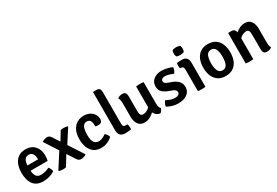

<svg xmlns="http://www.w3.org/2000/svg" viewBox="57 -1726 3938 2729"><g transform="rotate(-30 2026.0 -361.5)"><path d="M442 -43Q405.5 -16.5 354.5 -1.5Q303.5 13.5 251.5 13.5Q189.5 13.5 148.2 -7.8Q107 -29 83 -65.8Q59 -102.5 48.8 -149Q38.5 -195.5 38.5 -246Q38.5 -321 61.5 -380.5Q84.5 -440 132.2 -474.8Q180 -509.5 253 -509.5Q318.5 -509.5 363.5 -481.2Q408.5 -453 432 -404.8Q455.5 -356.5 455.5 -296.5Q455.5 -269 453.2 -250Q451 -231 446 -208.5H165.5Q168.5 -155 190.5 -119.5Q212.5 -84 270.5 -84Q307 -84 341 -94Q375 -104 406.5 -119Q421 -105 430.2 -83.2Q439.5 -61.5 442 -43ZM252.5 -419.5Q210.5 -419.5 189.2 -387.5Q168 -355.5 165 -296H339V-308Q339 -353.5 319 -386.5Q299 -419.5 252.5 -419.5Z M521 -477Q540.5 -490.5 563 -497.8Q585.5 -505 605.5 -505Q628.5 -505 642 -495.2Q655.5 -485.5 668 -466.5L741 -355L827 -496Q847.5 -501 876.5 -501Q894.5 -501 909.8 -498.5Q925 -496 938 -492L941.5 -483L800.5 -264L960 -20Q942 -7.5 919 0.2Q896 8 875 8Q852 8 837.2 -1.2Q822.5 -10.5 810.5 -29L725 -161.5L627 0.5Q618 3 604.2 4.2Q590.5 5.5 577 5.5Q559 5.5 542.5 3.2Q526 1 513 -4.5L508.5 -12.5L664.5 -255Z M1279 -293Q1280 -345.5 1265.5 -380.8Q1251 -416 1202.5 -416Q1117.5 -416 1117.5 -245.5Q1117.5 -159.5 1144 -122.5Q1170.5 -85.5 1220 -85.5Q1252.5 -85.5 1282.2 -100Q1312 -114.5 1337 -132.5Q1353 -123.5 1367.8 -102Q1382.5 -80.5 1386.5 -61Q1353 -27 1304 -6.8Q1255 13.5 1201 13.5Q1129 13.5 1082.2 -20.8Q1035.5 -55 1012.8 -113.8Q990 -172.5 990 -245.5Q990 -340 1021.5 -398Q1053 -456 1102.2 -482.8Q1151.5 -509.5 1205 -509.5Q1264 -509.5 1305.8 -487.2Q1347.5 -465 1369.5 -429Q1391.5 -393 1391.5 -353Q1391.5 -288.5 1329.5 -288.5Q1314.5 -288.5 1302.8 -289.5Q1291 -290.5 1279 -293Z M1689 -91.5Q1699 -63.5 1699 -31Q1699 -24 1698.5 -17Q1698 -10 1696 -3.5Q1676.5 -0.5 1651 2Q1625.5 4.5 1602 4.5Q1546 4.5 1519.8 -24.2Q1493.5 -53 1493.5 -112.5V-729L1500 -735.5H1547.5Q1585.5 -735.5 1600 -717.8Q1614.5 -700 1614.5 -658.5V-137Q1614.5 -91.5 1655.5 -91.5Z M1780 -382.5Q1780 -410 1775.5 -434Q1771 -458 1760 -476.5Q1773.5 -488 1794.2 -495.5Q1815 -503 1837.5 -503Q1874.5 -503 1889 -483Q1903.5 -463 1903.5 -425V-187Q1903.5 -143 1914.8 -122.8Q1926 -102.5 1958.5 -102.5Q1982 -102.5 2010.8 -115.5Q2039.5 -128.5 2064 -153.5V-496Q2076.5 -498 2093 -499.2Q2109.5 -500.5 2125.5 -500.5Q2141.5 -500.5 2158 -499.2Q2174.5 -498 2187.5 -496V-141Q2187.5 -114 2194.2 -90.8Q2201 -67.5 2215.5 -55Q2211.5 -38.5 2199.2 -20Q2187 -1.5 2173.5 7.5Q2137 3.5 2113 -15.8Q2089 -35 2076.5 -64Q2044.5 -33.5 2003.5 -12.2Q1962.5 9 1915.5 9Q1846 9 1813 -39.5Q1780 -88 1780 -160.5Z M2286.5 -35.5Q2287 -56 2298.2 -81.2Q2309.5 -106.5 2324.5 -120.5Q2356.5 -103.5 2392 -90.5Q2427.5 -77.5 2464 -77.5Q2500 -77.5 2520.5 -92Q2541 -106.5 2541 -129.5Q2541 -168.5 2485 -188.5L2428 -209.5Q2376 -228.5 2339 -262.8Q2302 -297 2302 -355Q2302 -426.5 2353.5 -468Q2405 -509.5 2485 -509.5Q2528.5 -509.5 2576.8 -498Q2625 -486.5 2656.5 -471Q2657.5 -448.5 2647.2 -422Q2637 -395.5 2621.5 -382.5Q2593.5 -395.5 2557.8 -406.5Q2522 -417.5 2485.5 -417.5Q2457.5 -417.5 2441.5 -404Q2425.5 -390.5 2425.5 -369.5Q2425.5 -337 2478 -317.5L2540 -295Q2596 -274.5 2632.5 -237.5Q2669 -200.5 2669 -140.5Q2669 -69 2614 -27.8Q2559 13.5 2465.5 13.5Q2412.5 13.5 2366.2 -1.2Q2320 -16 2286.5 -35.5Z M2915 0Q2902.5 2.5 2886 3.5Q2869.5 4.5 2853.5 4.5Q2837.5 4.5 2821 3.5Q2804.5 2.5 2791.5 0V-352.5Q2791.5 -378.5 2781.5 -392.8Q2771.5 -407 2746.5 -407H2734Q2728.5 -427 2728.5 -449.5Q2728.5 -473 2734 -495Q2754 -497 2773.8 -498.2Q2793.5 -499.5 2806.5 -499.5H2823.5Q2866 -499.5 2890.5 -472.2Q2915 -445 2915 -398.5ZM2761 -632Q2761 -659.5 2771 -682Q2795.5 -695.5 2833.5 -695.5Q2849.5 -695.5 2868 -691.5Q2886.5 -687.5 2896 -682Q2901 -671 2903.5 -657.2Q2906 -643.5 2906 -632Q2906 -604.5 2896 -582Q2887 -576.5 2868.2 -572.5Q2849.5 -568.5 2833.5 -568.5Q2816.5 -568.5 2798.5 -572.2Q2780.5 -576 2771 -582Q2761 -604.5 2761 -632Z M3467 -248Q3467 -170 3442 -111Q3417 -52 3367.5 -19.2Q3318 13.5 3245 13.5Q3172 13.5 3122.8 -19.5Q3073.5 -52.5 3048.5 -111.5Q3023.5 -170.5 3023.5 -248Q3023.5 -325.5 3048.8 -384.5Q3074 -443.5 3123.2 -476.5Q3172.5 -509.5 3245 -509.5Q3318.5 -509.5 3368 -476.2Q3417.5 -443 3442.2 -384.2Q3467 -325.5 3467 -248ZM3151 -248Q3151 -203.5 3158.8 -165.2Q3166.5 -127 3187 -103.5Q3207.5 -80 3245.5 -80Q3283.5 -80 3304 -103.5Q3324.5 -127 3332.2 -165.2Q3340 -203.5 3340 -248Q3340 -292 3332.2 -330.5Q3324.5 -369 3304 -392.8Q3283.5 -416.5 3245.5 -416.5Q3207.5 -416.5 3187 -392.8Q3166.5 -369 3158.8 -330.5Q3151 -292 3151 -248Z M3984.5 -113Q3984.5 -85.5 3988.8 -61.5Q3993 -37.5 4004 -19.5Q3990.5 -8 3970 -0.5Q3949.5 7 3926.5 7Q3890 7 3875.2 -12.8Q3860.5 -32.5 3860.5 -70.5V-309Q3860.5 -353 3849.2 -373.2Q3838 -393.5 3806 -393.5Q3782 -393.5 3753.2 -380.5Q3724.5 -367.5 3700.5 -342.5V0Q3687.5 2.5 3671.2 3.5Q3655 4.5 3638.5 4.5Q3622.5 4.5 3606 3.5Q3589.5 2.5 3576.5 0V-494.5L3583 -501H3630Q3659.5 -501 3676.2 -485.2Q3693 -469.5 3698 -441Q3729 -468.5 3767.2 -486.8Q3805.5 -505 3849 -505Q3918.5 -505 3951.5 -456.5Q3984.5 -408 3984.5 -335.5Z"/></g></svg>

Font: Signika Negative SemiBold
Style: Regular
Weight: 600
Designer: Anna Giedryś
Foundry: Anna Giedryś
Version: Version 2.000; ttfautohint (v1.8.3) -l 8 -r 50 -G 200 -x 9 -